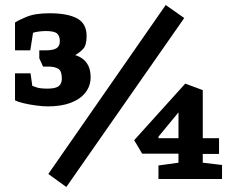

<svg xmlns="http://www.w3.org/2000/svg" viewBox="-20 -715 922 767"><path d="M171 -290Q152 -290 125 -293.5Q98 -297 75 -302.5Q52 -308 40 -314V-422H102L109 -372Q114 -370 127.5 -365.5Q141 -361 170 -361Q201 -361 214 -370.5Q227 -380 227 -401Q227 -432 212.5 -440.5Q198 -449 173 -449H152L137 -482V-514H164Q193 -514 206 -522.5Q219 -531 219 -550Q219 -572 207.5 -581.5Q196 -591 163 -591Q150 -591 135 -589Q120 -587 112 -584L101 -514H40V-625Q51 -633 85.5 -647.5Q120 -662 178 -662Q250 -662 288 -641.5Q326 -621 326 -571Q326 -535 312.5 -520Q299 -505 280 -495Q297 -490 311 -479.5Q325 -469 333.5 -451Q342 -433 342 -406Q342 -372 321.5 -345.5Q301 -319 263 -304.5Q225 -290 171 -290ZM245 32 173 -20 642 -695 716 -643ZM613 0V-54L693 -65V-101H548L516 -155L720 -381L790 -355V-163H855V-100H790V-65L867 -56V0ZM613 -163H693V-266L613 -169Z"/></svg>

Font: Faustina Light
Style: Bold
Weight: 700
Version: Version 1.200